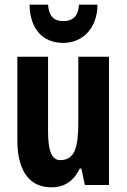

<svg xmlns="http://www.w3.org/2000/svg" viewBox="-20 -789 541 819"><path d="M396 -769H317C314 -719 290 -699 250 -699C209 -699 188 -721 185 -769H106C108 -662 165 -606 250 -606C333 -606 395 -669 396 -769ZM445 -547H314V-269C314 -164 301 -106 237 -106C200 -106 185 -147 185 -229V-547H54V-191C54 -65 102 10 199 10C255 10 295 -17 320 -70H327L342 0H445Z"/></svg>

Font: Noto Sans Lao Looped ExtraCondensed
Style: Bold
Weight: 700
Width: 2
Designer: Mark Frömberg, Ben Mitchell
Foundry: The Fontpad Ltd
Version: Version 1.002